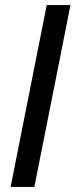

<svg xmlns="http://www.w3.org/2000/svg" viewBox="-20 -740 299 760"><path d="M165 -720H259L116 0H22Z"/></svg>

Font: Albert Sans Medium
Style: Italic
Weight: 500
Italic angle: -11.25°
Designer: Andreas Rasmussen
Foundry: a.Foundry
Version: Version 1.025